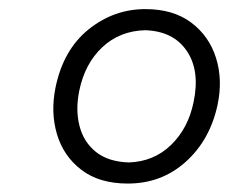

<svg xmlns="http://www.w3.org/2000/svg" viewBox="-20 -746 515 432"><path d="M267.5 -333Q203.5 -333 163.2 -363.8Q123 -394.5 108.2 -444Q93.5 -493.5 105 -549.5Q122.5 -634 179.2 -679.8Q236 -725.5 307 -725.5Q370 -725.5 410.2 -695.2Q450.5 -665 466 -615.8Q481.5 -566.5 469.5 -510Q452.5 -431 398 -382Q343.5 -333 267.5 -333ZM270 -380.5Q326.5 -382.5 365 -420Q403.5 -457.5 415.5 -516Q430.5 -587 400.2 -631.5Q370 -676 306.5 -678Q249.5 -676.5 210.2 -639.8Q171 -603 158.5 -542.5Q149.5 -499.5 158.8 -463Q168 -426.5 195.8 -404.2Q223.5 -382 270 -380.5Z"/></svg>

Font: Commissioner Flair Light
Style: Italic
Weight: 300
Italic angle: -12°
Designer: Kostas Bartsokas
Foundry: Kostas Bartsokas
Version: Version 1.000; ttfautohint (v1.8.3)